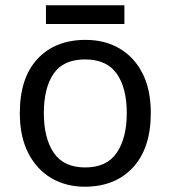

<svg xmlns="http://www.w3.org/2000/svg" viewBox="-20 -697 645 727"><path d="M551 -269Q551 -136 483.5 -63Q416 10 301 10Q230 10 174.5 -22.5Q119 -55 87 -117.5Q55 -180 55 -269Q55 -402 122 -474Q189 -546 304 -546Q377 -546 432.5 -513.5Q488 -481 519.5 -419.5Q551 -358 551 -269ZM146 -269Q146 -174 183.5 -118.5Q221 -63 303 -63Q384 -63 422 -118.5Q460 -174 460 -269Q460 -364 422 -418Q384 -472 302 -472Q220 -472 183 -418Q146 -364 146 -269ZM451 -677V-606H154V-677Z"/></svg>

Font: Noto Sans Lao
Style: Regular
Weight: 400
Designer: Monotype Design Team
Foundry: Monotype Imaging Inc.
Version: Version 2.003; ttfautohint (v1.8.4.7-5d5b)